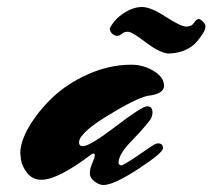

<svg xmlns="http://www.w3.org/2000/svg" viewBox="-20 -506 608 549"><path d="M534 -378Q504 -353 459 -353Q433 -357 396 -385.5Q359 -414 347.5 -415Q336 -416 328.5 -409.5Q321 -403 314 -403.5Q307 -404 300.5 -410Q294 -416 294 -424V-425Q307 -451 334 -468.5Q361 -486 386 -486Q411 -486 454 -458Q497 -430 512.5 -430Q528 -430 535 -441Q542 -452 548 -451.5Q554 -451 561 -443.5Q568 -436 567.5 -430Q567 -424 565 -419Q563 -414 554 -401Q545 -388 534 -378ZM319 -40Q319 -35 326 -33Q333 -33 374.5 -61.5Q416 -90 421.5 -93Q427 -96 432 -96Q446 -96 446 -82.5Q446 -69 375.5 -23Q305 23 276 23Q264 23 250.5 13Q237 3 237 -10.5Q237 -24 244 -40Q251 -56 251 -61.5Q251 -67 248 -67Q245 -67 242 -65Q145 8 99 8Q73 8 58 -11Q43 -30 40 -49L38 -68Q38 -101 63.5 -144.5Q89 -188 130.5 -227.5Q172 -267 232.5 -294Q293 -321 356 -321Q390 -321 419.5 -303Q449 -285 449 -261Q449 -237 402 -232Q367 -224 286.5 -174.5Q206 -125 206 -99Q206 -88 217 -88Q237 -88 311.5 -145Q386 -202 401 -202Q416 -202 416 -184Q416 -171 406.5 -159.5Q397 -148 393 -143Q385 -133 352 -98.5Q319 -64 319 -40Z"/></svg>

Font: Mrs Sheppards
Style: Regular
Weight: 400
Version: Version 1.000